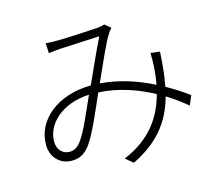

<svg xmlns="http://www.w3.org/2000/svg" viewBox="-109 -876 1218 1064"><g transform="rotate(-15 500.0 -343.5)"><path d="M269 -138C246 -110 229 -103 204 -103C169 -103 136 -130 136 -179C136 -277 228 -373 390 -381C351 -297 309 -189 269 -138ZM937 -232C903 -257 860 -286 810 -314C822 -372 828 -437 832 -510L779 -516C780 -485 779 -455 778 -435C776 -403 772 -370 766 -337C679 -381 575 -418 464 -426C508 -522 555 -634 584 -678C591 -691 599 -698 606 -707L572 -735C562 -731 549 -728 535 -727C495 -724 351 -716 301 -716C281 -716 256 -716 232 -718L235 -661C257 -664 281 -666 304 -668C350 -670 489 -677 529 -679C494 -609 453 -515 413 -428C222 -426 88 -317 88 -174C88 -102 138 -52 204 -52C246 -52 279 -66 312 -111C352 -167 405 -293 443 -380C557 -374 664 -336 754 -287C722 -167 650 -54 490 12L533 48C683 -26 760 -123 798 -262C842 -235 881 -206 914 -178Z"/></g></svg>

Font: Noto Sans CJK JP Light
Style: Regular
Weight: 300
Designer: Ryoko NISHIZUKA (kana & ideographs); Paul D. Hunt (Latin, Greek & Cyrillic); Wenlong ZHANG (bopomofo); Sandoll Communica
Foundry: Adobe Systems Incorporated
Version: Version 1.004;PS 1.004;hotconv 1.0.82;makeotf.lib2.5.63406